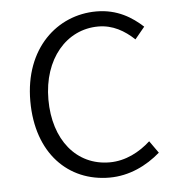

<svg xmlns="http://www.w3.org/2000/svg" viewBox="-45 -589 589 645"><g transform="rotate(-5 249.5 -267.0)"><path d="M299 13C366 13 425 -16 471 -56L442 -97C406 -64 358 -38 304 -38C192 -38 117 -130 117 -266C117 -403 198 -496 305 -496C354 -496 393 -473 426 -442L459 -482C423 -515 374 -547 303 -547C171 -547 56 -444 56 -266C56 -89 161 13 299 13Z"/></g></svg>

Font: GenYoGothic2 TW L
Style: Regular
Weight: 300
Version: Version 2.100;PS 2.1;hotconv 16.6.51;makeotf.lib2.5.65220 DE